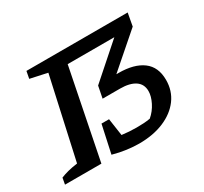

<svg xmlns="http://www.w3.org/2000/svg" viewBox="-119 -690 914 859"><g transform="rotate(-30 338.0 -260.0)"><path d="M243 -12 274 -155H313L326 -66Q364 -61 401 -61Q420 -61 437.5 -62Q455 -63 472 -66Q498 -88 513.5 -119Q529 -150 529 -176Q529 -212 501.5 -230.5Q474 -249 424 -249H334L346 -310L517 -461H276L184 0H-4L2 -33Q19 -40 40 -45.5Q61 -51 90 -55L182 -471L94 -490L101 -527H624L612 -461L442 -313H453Q533 -313 577.5 -280Q622 -247 622 -180Q622 -124 591 -82Q560 -40 504.5 -16.5Q449 7 376 7Q347 7 313 2.5Q279 -2 243 -12Z"/></g></svg>

Font: Piazzolla SC Medium
Style: Italic
Weight: 500
Italic angle: -11.3°
Designer: Juan Pablo del Peral
Foundry: Huerta Tipografica
Version: Version 1.330